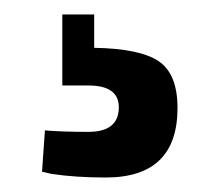

<svg xmlns="http://www.w3.org/2000/svg" viewBox="-20 -21 303 265"><path d="M51 219 38 216 42 159Q66 161 102 161Q144 161 144 127Q144 97 102 97H66V-1H110V45Q173 46 199 63.5Q225 81 225 128Q225 224 126 224Q84 224 51 219Z"/></svg>

Font: Cairo SemiBold
Style: Regular
Weight: 600
Designer: Mohamed Gaber, the designers of Titillium
Foundry: Kief Type Foundry
Version: Version 2.009; ttfautohint (v1.5.33-1714) -l 8 -r 50 -G 200 